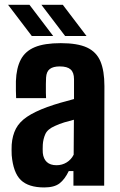

<svg xmlns="http://www.w3.org/2000/svg" viewBox="-20 -794 514 821"><path d="M169 7.5Q102 7.5 69.2 -24Q36.5 -55.5 30 -130.5Q29.5 -140 29.5 -153.2Q29.5 -166.5 30 -175.5Q33 -215 48 -243.8Q63 -272.5 95.5 -294.5Q128 -316.5 182.5 -336.5Q210.5 -346.5 237.2 -354.2Q264 -362 296.5 -370.5V-455.5Q296.5 -484 282 -497Q267.5 -510 235.5 -510Q207.5 -510 193 -499Q178.5 -488 177 -462Q176.5 -454 176.2 -434.8Q176 -415.5 176.2 -397.2Q176.5 -379 177 -374.5H49Q48.5 -384.5 48 -405.5Q47.5 -426.5 48 -447Q50 -503 68.8 -539Q87.5 -575 128.5 -592.2Q169.5 -609.5 240 -609.5Q311.5 -609.5 352 -590.8Q392.5 -572 409.5 -531.5Q426.5 -491 426.5 -426L425.5 0H294V-62.5H274Q257 -27 234.5 -9.8Q212 7.5 169 7.5ZM221.5 -87.5Q245.5 -87.5 265 -99.5Q284.5 -111.5 295 -132.5L296 -282Q276 -277 255.2 -270.8Q234.5 -264.5 215 -255.5Q183 -241.5 173.8 -220.5Q164.5 -199.5 163 -175.5Q162.5 -162.5 162.5 -156.5Q162.5 -150.5 163 -140Q165.5 -115 180.2 -101.2Q195 -87.5 221.5 -87.5ZM258.5 -640 157 -773.5H248.5L350 -640ZM116 -640 14.5 -773.5H106L207.5 -640Z"/></svg>

Font: Big Shoulders Text Thin ExtraBold
Style: Regular
Weight: 800
Version: Version 2.002